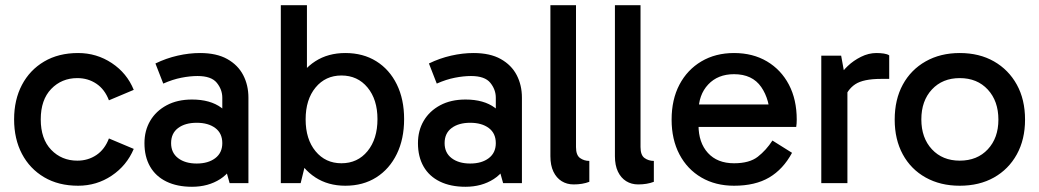

<svg xmlns="http://www.w3.org/2000/svg" viewBox="-20 -701 3979 735"><path d="M279 10Q204 10 149 -22.5Q94 -55 64 -112Q34 -169 34 -244Q34 -319 64 -376Q94 -433 149 -465.5Q204 -498 279 -498Q350 -498 408 -459.5Q466 -421 492 -357L397 -317Q381 -359 349 -380.5Q317 -402 276 -402Q216 -402 176 -360.5Q136 -319 136 -244Q136 -169 176 -127.5Q216 -86 276 -86Q317 -86 349 -107.5Q381 -129 397 -171L492 -131Q465 -67 407.5 -28.5Q350 10 279 10Z M715 14Q658 14 617 -6Q576 -26 554.5 -63.5Q533 -101 533 -153Q533 -201 555 -238.5Q577 -276 618 -298Q659 -320 715 -320Q785 -320 827.5 -288.5Q870 -257 887 -202H831V-327Q831 -358 810 -384Q789 -410 736 -410Q708 -410 674.5 -403.5Q641 -397 605 -381L575 -458Q616 -478 660 -488Q704 -498 746 -498Q809 -498 850 -475Q891 -452 911 -413.5Q931 -375 931 -327V0H859L834 -89L887 -104Q869 -45 823 -15.5Q777 14 715 14ZM733 -75Q777 -75 804 -95.5Q831 -116 831 -153Q831 -191 804 -211Q777 -231 733 -231Q689 -231 662 -211Q635 -191 635 -153Q635 -116 662 -95.5Q689 -75 733 -75Z M1302 10Q1236 10 1187 -22Q1138 -54 1110.5 -111.5Q1083 -169 1083 -245Q1083 -321 1110.5 -378Q1138 -435 1187 -466.5Q1236 -498 1302 -498Q1370 -498 1420.5 -466.5Q1471 -435 1499 -378Q1527 -321 1527 -245Q1527 -169 1499 -111.5Q1471 -54 1420.5 -22Q1370 10 1302 10ZM1055 0V-681H1155V-376H1145V-98H1155L1131 0ZM1287 -76Q1349 -76 1387 -122.5Q1425 -169 1425 -245Q1425 -320 1387 -366Q1349 -412 1287 -412Q1226 -412 1188 -366Q1150 -320 1150 -244Q1150 -168 1188 -122Q1226 -76 1287 -76Z M1762 14Q1705 14 1664 -6Q1623 -26 1601.5 -63.5Q1580 -101 1580 -153Q1580 -201 1602 -238.5Q1624 -276 1665 -298Q1706 -320 1762 -320Q1832 -320 1874.5 -288.5Q1917 -257 1934 -202H1878V-327Q1878 -358 1857 -384Q1836 -410 1783 -410Q1755 -410 1721.5 -403.5Q1688 -397 1652 -381L1622 -458Q1663 -478 1707 -488Q1751 -498 1793 -498Q1856 -498 1897 -475Q1938 -452 1958 -413.5Q1978 -375 1978 -327V0H1906L1881 -89L1934 -104Q1916 -45 1870 -15.5Q1824 14 1762 14ZM1780 -75Q1824 -75 1851 -95.5Q1878 -116 1878 -153Q1878 -191 1851 -211Q1824 -231 1780 -231Q1736 -231 1709 -211Q1682 -191 1682 -153Q1682 -116 1709 -95.5Q1736 -75 1780 -75Z M2176 5Q2150 5 2130 -7.5Q2110 -20 2098.5 -44Q2087 -68 2087 -103V-681H2185V-138Q2185 -107 2200.5 -96Q2216 -85 2236 -85V-5Q2223 0 2208 2.5Q2193 5 2176 5Z M2423 5Q2397 5 2377 -7.5Q2357 -20 2345.5 -44Q2334 -68 2334 -103V-681H2432V-138Q2432 -107 2447.5 -96Q2463 -85 2483 -85V-5Q2470 0 2455 2.5Q2440 5 2423 5Z M2790 10Q2719 10 2665 -21.5Q2611 -53 2581 -110Q2551 -167 2551 -243Q2551 -320 2581 -377Q2611 -434 2665 -466Q2719 -498 2790 -498Q2862 -498 2916 -466Q2970 -434 3000 -377Q3030 -320 3030 -243Q3030 -236 3029.5 -228.5Q3029 -221 3028 -215H2646V-301H2956L2928 -243Q2928 -319 2894 -368Q2860 -417 2790 -417Q2728 -417 2691 -377.5Q2654 -338 2654 -274V-222Q2654 -155 2690 -115.5Q2726 -76 2790 -76Q2849 -76 2881 -101Q2913 -126 2937 -163L3012 -116Q2978 -53 2924.5 -21.5Q2871 10 2790 10Z M3200 -488 3224 -356V0H3124V-488ZM3209 -315 3185 -326V-399L3194 -410Q3204 -428 3225.5 -448.5Q3247 -469 3276 -483.5Q3305 -498 3335 -498Q3350 -498 3363.5 -496Q3377 -494 3384 -489V-399H3353Q3285 -399 3254 -378.5Q3223 -358 3209 -315Z M3654 10Q3580 10 3523.5 -21.5Q3467 -53 3436 -110Q3405 -167 3405 -243Q3405 -320 3436 -377Q3467 -434 3523.5 -466Q3580 -498 3654 -498Q3729 -498 3785 -466Q3841 -434 3872.5 -377Q3904 -320 3904 -243Q3904 -167 3872.5 -110Q3841 -53 3785 -21.5Q3729 10 3654 10ZM3654 -86Q3721 -86 3761.5 -129.5Q3802 -173 3802 -243Q3802 -314 3761.5 -358Q3721 -402 3654 -402Q3588 -402 3547.5 -358.5Q3507 -315 3507 -244Q3507 -173 3547.5 -129.5Q3588 -86 3654 -86Z"/></svg>

Font: Gabarito
Style: Regular
Weight: 400
Designer: Leandro Assis / Alvaro Franca / Felipe Casaprima
Foundry: Naipe Foundry
Version: Version 1.000